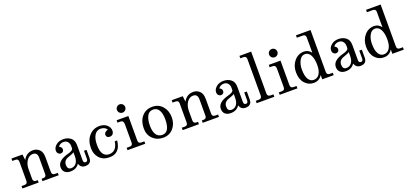

<svg xmlns="http://www.w3.org/2000/svg" viewBox="31 -1852 6248 2943"><g transform="rotate(-20 3155.5 -381.0)"><path d="M385.7 -442.4Q325.7 -442.4 285.2 -382.8Q247.1 -324.2 247.1 -245.6V-87.9Q247.1 -39.1 295.9 -39.1H322.3V0H57.1V-39.1H105.5Q154.3 -39.1 154.3 -87.9V-400.4Q154.3 -449.2 105.5 -449.2H56.2V-488.3H236.3L247.1 -395.5Q300.8 -495.6 409.2 -495.6Q466.3 -495.6 509.8 -455.8Q553.2 -416 553.2 -328.6V-87.9Q553.2 -39.1 602.1 -39.1H649.4V0H384.3V-39.1H411.6Q460.4 -39.1 460.4 -87.9V-356.4Q460.4 -442.4 385.7 -442.4Z M1081.5 7.8Q1010.7 7.8 984.9 -64.9Q938 7.8 840.3 7.8Q785.2 7.8 751.5 -21.2Q717.8 -50.3 717.8 -105Q717.8 -211.9 890.6 -258.8Q982.4 -281.2 982.4 -320.8V-355Q982.4 -397 958.5 -425.5Q934.6 -454.1 892.6 -454.1Q832.5 -454.1 803.7 -408.2Q845.7 -388.7 845.7 -353.5Q845.7 -330.1 831.3 -316.4Q816.9 -302.7 793.9 -302.7Q771 -302.7 753.9 -320.8Q736.8 -338.9 736.8 -368.7Q736.8 -417.5 783.4 -456.8Q830.1 -496.1 901.9 -496.1Q970.7 -496.1 1021.2 -457.5Q1071.8 -418.9 1071.8 -336.9V-90.3Q1071.8 -46.9 1106.9 -46.9Q1141.6 -46.9 1141.6 -90.3V-219.7H1183.6V-89.8Q1183.6 7.8 1081.5 7.8ZM868.7 -36.1Q919.4 -36.1 950.9 -76.2Q982.4 -116.2 982.4 -191.4V-253.9Q967.3 -238.8 887 -211.9Q806.6 -185.1 806.6 -110.8Q806.6 -36.1 868.7 -36.1Z M1478.5 8.3Q1373.5 8.3 1314.5 -57.1Q1255.4 -122.6 1255.4 -220.2Q1255.4 -345.7 1323.2 -420.9Q1391.1 -496.1 1491.2 -496.1Q1566.4 -496.1 1611.8 -455.3Q1657.2 -414.6 1657.2 -363.8Q1657.2 -327.1 1638.7 -306.9Q1620.1 -286.6 1588.4 -286.6Q1561.5 -286.6 1546.9 -301Q1532.2 -315.4 1532.2 -336.4Q1532.2 -380.4 1597.2 -400.9Q1562 -451.2 1495.1 -451.2Q1430.2 -451.2 1394.8 -393.6Q1359.4 -335.9 1359.4 -234.9Q1359.4 -130.4 1394.3 -84.2Q1429.2 -38.1 1487.3 -38.1Q1612.3 -38.1 1634.3 -195.3H1674.3Q1652.8 8.3 1478.5 8.3Z M2061 0H1772V-39.1H1821.3Q1870.1 -39.1 1870.1 -87.9V-390.1Q1870.1 -449.2 1821.3 -449.2H1772V-488.3H1962.9V-87.9Q1962.9 -39.1 2011.7 -39.1H2061ZM1897.9 -566.9Q1884.3 -566.9 1871.8 -572Q1859.4 -577.1 1849.9 -586.7Q1840.3 -596.2 1835.2 -608.6Q1830.1 -621.1 1830.1 -634.8Q1830.1 -647.9 1835.2 -660.4Q1840.3 -672.9 1849.9 -682.4Q1859.4 -691.9 1871.8 -697Q1884.3 -702.1 1897.9 -702.1Q1911.1 -702.1 1923.6 -697Q1936 -691.9 1945.6 -682.4Q1955.1 -672.9 1960.2 -660.4Q1965.3 -647.9 1965.3 -634.8Q1965.3 -621.1 1960.2 -608.6Q1955.1 -596.2 1945.6 -586.7Q1936 -577.1 1923.6 -572Q1911.1 -566.9 1897.9 -566.9Z M2355 7.8Q2253.4 7.8 2186.5 -56.9Q2119.6 -121.6 2119.6 -228.5Q2119.6 -346.2 2183.6 -421.1Q2247.6 -496.1 2355 -496.1Q2457 -496.1 2519.5 -422.9Q2582 -349.6 2582 -241.7Q2582 -134.3 2518.8 -63.2Q2455.6 7.8 2355 7.8ZM2356 -37.6Q2419.9 -37.6 2449 -94.2Q2478 -150.9 2478 -244.6Q2478 -341.3 2446.8 -396.2Q2415.5 -451.2 2351.6 -451.2Q2284.7 -451.2 2253.7 -391.4Q2222.7 -331.5 2222.7 -236.3Q2222.7 -139.6 2256.6 -88.6Q2290.5 -37.6 2356 -37.6Z M3000 -442.4Q2939.9 -442.4 2899.4 -382.8Q2861.3 -324.2 2861.3 -245.6V-87.9Q2861.3 -39.1 2910.2 -39.1H2936.5V0H2671.4V-39.1H2719.7Q2768.6 -39.1 2768.6 -87.9V-400.4Q2768.6 -449.2 2719.7 -449.2H2670.4V-488.3H2850.6L2861.3 -395.5Q2915 -495.6 3023.4 -495.6Q3080.6 -495.6 3124 -455.8Q3167.5 -416 3167.5 -328.6V-87.9Q3167.5 -39.1 3216.3 -39.1H3263.7V0H2998.5V-39.1H3025.9Q3074.7 -39.1 3074.7 -87.9V-356.4Q3074.7 -442.4 3000 -442.4Z M3695.8 7.8Q3625 7.8 3599.1 -64.9Q3552.2 7.8 3454.6 7.8Q3399.4 7.8 3365.7 -21.2Q3332 -50.3 3332 -105Q3332 -211.9 3504.9 -258.8Q3596.7 -281.2 3596.7 -320.8V-355Q3596.7 -397 3572.8 -425.5Q3548.8 -454.1 3506.8 -454.1Q3446.8 -454.1 3418 -408.2Q3460 -388.7 3460 -353.5Q3460 -330.1 3445.6 -316.4Q3431.2 -302.7 3408.2 -302.7Q3385.3 -302.7 3368.2 -320.8Q3351.1 -338.9 3351.1 -368.7Q3351.1 -417.5 3397.7 -456.8Q3444.3 -496.1 3516.1 -496.1Q3585 -496.1 3635.5 -457.5Q3686 -418.9 3686 -336.9V-90.3Q3686 -46.9 3721.2 -46.9Q3755.9 -46.9 3755.9 -90.3V-219.7H3797.9V-89.8Q3797.9 7.8 3695.8 7.8ZM3482.9 -36.1Q3533.7 -36.1 3565.2 -76.2Q3596.7 -116.2 3596.7 -191.4V-253.9Q3581.5 -238.8 3501.2 -211.9Q3420.9 -185.1 3420.9 -110.8Q3420.9 -36.1 3482.9 -36.1Z M4166.5 0H3878.4V-39.1H3927.7Q3976.6 -39.1 3976.6 -87.9V-683.6Q3976.6 -732.4 3927.7 -732.4H3878.4V-771.5H4069.3V-87.9Q4069.3 -39.1 4121.6 -39.1H4166.5Z M4543 0H4253.9V-39.1H4303.2Q4352.1 -39.1 4352.1 -87.9V-390.1Q4352.1 -449.2 4303.2 -449.2H4253.9V-488.3H4444.8V-87.9Q4444.8 -39.1 4493.7 -39.1H4543ZM4379.9 -566.9Q4366.2 -566.9 4353.8 -572Q4341.3 -577.1 4331.8 -586.7Q4322.3 -596.2 4317.1 -608.6Q4312 -621.1 4312 -634.8Q4312 -647.9 4317.1 -660.4Q4322.3 -672.9 4331.8 -682.4Q4341.3 -691.9 4353.8 -697Q4366.2 -702.1 4379.9 -702.1Q4393.1 -702.1 4405.5 -697Q4418 -691.9 4427.5 -682.4Q4437 -672.9 4442.1 -660.4Q4447.3 -647.9 4447.3 -634.8Q4447.3 -621.1 4442.1 -608.6Q4437 -596.2 4427.5 -586.7Q4418 -577.1 4405.5 -572Q4393.1 -566.9 4379.9 -566.9Z M4810.5 7.8Q4722.7 7.8 4664.6 -58.8Q4606.4 -125.5 4606.4 -238.8Q4606.4 -346.7 4669.9 -421.4Q4733.4 -496.1 4828.6 -496.1Q4898.4 -496.1 4944.8 -435.1V-683.6Q4944.8 -732.4 4896 -732.4H4800.3V-771.5H5037.6V-87.9Q5037.6 -39.1 5086.4 -39.1H5134.8V0H4948.2V-70.8Q4901.9 7.8 4810.5 7.8ZM4951.7 -232.9Q4951.7 -334.5 4919.4 -394.3Q4887.2 -454.1 4828.6 -454.1Q4772 -454.1 4738.8 -392.3Q4705.6 -330.6 4705.6 -250Q4705.6 -143.1 4737.8 -89.6Q4770 -36.1 4823.7 -36.1Q4883.8 -36.1 4917.7 -87.4Q4951.7 -138.7 4951.7 -232.9Z M5571.8 7.8Q5501 7.8 5475.1 -64.9Q5428.2 7.8 5330.6 7.8Q5275.4 7.8 5241.7 -21.2Q5208 -50.3 5208 -105Q5208 -211.9 5380.9 -258.8Q5472.7 -281.2 5472.7 -320.8V-355Q5472.7 -397 5448.7 -425.5Q5424.8 -454.1 5382.8 -454.1Q5322.8 -454.1 5293.9 -408.2Q5335.9 -388.7 5335.9 -353.5Q5335.9 -330.1 5321.5 -316.4Q5307.1 -302.7 5284.2 -302.7Q5261.2 -302.7 5244.1 -320.8Q5227.1 -338.9 5227.1 -368.7Q5227.1 -417.5 5273.7 -456.8Q5320.3 -496.1 5392.1 -496.1Q5460.9 -496.1 5511.5 -457.5Q5562 -418.9 5562 -336.9V-90.3Q5562 -46.9 5597.2 -46.9Q5631.8 -46.9 5631.8 -90.3V-219.7H5673.8V-89.8Q5673.8 7.8 5571.8 7.8ZM5358.9 -36.1Q5409.7 -36.1 5441.2 -76.2Q5472.7 -116.2 5472.7 -191.4V-253.9Q5457.5 -238.8 5377.2 -211.9Q5296.9 -185.1 5296.9 -110.8Q5296.9 -36.1 5358.9 -36.1Z M5954.1 7.8Q5866.2 7.8 5808.1 -58.8Q5750 -125.5 5750 -238.8Q5750 -346.7 5813.5 -421.4Q5877 -496.1 5972.2 -496.1Q6042 -496.1 6088.4 -435.1V-683.6Q6088.4 -732.4 6039.6 -732.4H5943.8V-771.5H6181.2V-87.9Q6181.2 -39.1 6230 -39.1H6278.3V0H6091.8V-70.8Q6045.4 7.8 5954.1 7.8ZM6095.2 -232.9Q6095.2 -334.5 6063 -394.3Q6030.8 -454.1 5972.2 -454.1Q5915.5 -454.1 5882.3 -392.3Q5849.1 -330.6 5849.1 -250Q5849.1 -143.1 5881.3 -89.6Q5913.6 -36.1 5967.3 -36.1Q6027.3 -36.1 6061.3 -87.4Q6095.2 -138.7 6095.2 -232.9Z"/></g></svg>

Font: Munson
Style: Regular
Weight: 400
Designer: Paul James MIller
Foundry: High-Logic / Made with FontCreator
Version: Version 2.10;May 5, 2019;FontCreator 11.5.0.2430 64-bit